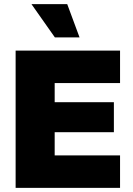

<svg xmlns="http://www.w3.org/2000/svg" viewBox="-20 -914 646 934"><path d="M56 0V-668H564V-510H246V-417H534V-271H246V-158H564V0ZM247 -732 133 -894H307L367 -732Z"/></svg>

Font: Gantari Black
Style: Regular
Weight: 900
Version: Version 1.000